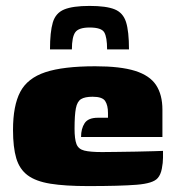

<svg xmlns="http://www.w3.org/2000/svg" viewBox="-20 -624 589 649"><path d="M283 -604Q339 -604 367.5 -592.5Q396 -581 406 -549.5Q416 -518 416 -457H342Q342 -498 332.5 -514.5Q323 -531 283 -531Q246 -531 234.5 -515Q223 -499 223 -457H149Q149 -516 158.5 -548Q168 -580 197 -592Q226 -604 283 -604ZM278 5Q200 5 150.5 -3Q101 -11 73.5 -31.5Q46 -52 35 -89Q24 -126 24 -185Q24 -267 48.5 -313.5Q73 -360 133.5 -380Q194 -400 302 -400Q387 -400 436.5 -384.5Q486 -369 507.5 -336.5Q529 -304 529 -253V-161H254Q254 -189 266 -207.5Q278 -226 311 -226H345V-242Q345 -268 335.5 -282.5Q326 -297 293 -297Q267 -297 254 -289Q241 -281 236.5 -258Q232 -235 232 -189Q232 -154 238.5 -137Q245 -120 265 -115Q285 -110 325 -110Q341 -110 373 -110.5Q405 -111 440 -111.5Q475 -112 501 -113Q527 -114 531 -114V-91Q531 -74 527 -53.5Q523 -33 513 -22Q498 -4 442 0.5Q386 5 278 5Z"/></svg>

Font: Genos Black
Style: Regular
Weight: 900
Designer: Robert E. Leuschke
Foundry: Robert E. Leuschke
Version: Version 1.010